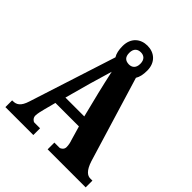

<svg xmlns="http://www.w3.org/2000/svg" viewBox="-236 -1021 1167 1167"><g transform="rotate(45 348.0 -437.5)"><path d="M6 0H246V-58H196C191 -58 171 -70 171 -92C171 -111 179 -141 183 -157L203 -233H405L432 -140C436 -130 441 -110 441 -91C441 -67 418 -58 414 -58H369V0H696V-58H677C654 -58 628 -75 608 -137L441 -687C453 -706 459 -732 459 -766C459 -837 412 -875 353 -875C294 -875 247 -837 247 -766C247 -732 253 -706 265 -687L85 -128C67 -70 42 -58 12 -58H6ZM353 -714C322 -715 305 -730 305 -766C305 -804 327 -818 353 -818C378 -818 400 -804 400 -766C400 -728 378 -714 353 -714ZM223 -299 268 -463C279 -500 300 -573 311 -609C320 -565 336 -499 345 -460L385 -299Z"/></g></svg>

Font: Noto Serif Devanagari Condensed Black
Style: Regular
Weight: 900
Width: 3
Designer: Universal Thirst, Indian Type Foundry and the Monotype Design Team
Foundry: Monotype Imaging Inc.
Version: Version 2.004